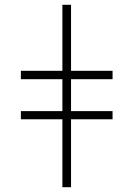

<svg xmlns="http://www.w3.org/2000/svg" viewBox="-20 -780 556 800"><path d="M276 -760V-485H449V-450H276V-317H449V-283H276V0H240V-283H67V-317H240V-450H67V-485H240V-760Z"/></svg>

Font: Noto Sans ExtraLight
Style: Regular
Weight: 200
Designer: Monotype Design Team
Foundry: Monotype Imaging Inc.
Version: Version 2.007